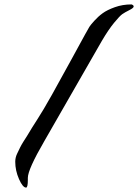

<svg xmlns="http://www.w3.org/2000/svg" viewBox="-20 -773 625 869"><path d="M575 -753Q585 -750 585 -743.5Q585 -737 565 -727Q545 -717 533.5 -709Q522 -701 496.5 -670Q471 -639 441 -588L181 -135Q106 -6 106 32V41Q106 76 98 76Q83 76 66 37.5Q49 -1 49 -41Q49 -60 57.5 -77.5Q66 -95 71 -105.5Q76 -116 86 -132Q96 -148 102 -157Q125 -196 149.5 -233.5Q174 -271 215 -344Q256 -417 303 -503.5Q350 -590 365 -617Q380 -644 384.5 -651.5Q389 -659 406.5 -678.5Q424 -698 444.5 -713Q465 -728 500 -740.5Q535 -753 575 -753Z"/></svg>

Font: Condiment
Style: Regular
Weight: 400
Designer: Angel Koziupa, Alejandro Paul
Foundry: Angel Koziupa, Alejandro Paul
Version: Version 1.001